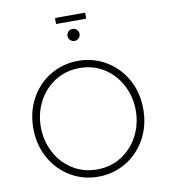

<svg xmlns="http://www.w3.org/2000/svg" viewBox="-109 -1151 1103 1255"><g transform="rotate(-10 442.0 -523.5)"><path d="M77 -373Q77 -483 126 -571Q175 -659 258.5 -708Q342 -757 442 -757Q541 -757 625 -707.5Q709 -658 758 -570.5Q807 -483 807 -373Q807 -263 758 -175Q709 -87 625.5 -37.5Q542 12 442 12Q342 12 258.5 -37.5Q175 -87 126 -175Q77 -263 77 -373ZM442 -36Q533 -36 605 -82Q677 -128 717 -205Q757 -282 757 -373Q757 -463 717 -540Q677 -617 605.5 -663Q534 -709 442 -709Q351 -709 279 -663Q207 -617 167 -540Q127 -463 127 -373Q127 -282 167 -205Q207 -128 279 -82Q351 -36 442 -36ZM342 -1059H542V-1019H342ZM442 -969Q458 -969 470 -957.5Q482 -946 482 -929Q482 -912 470 -900.5Q458 -889 442 -889Q426 -889 414 -900.5Q402 -912 402 -929Q402 -946 414 -957.5Q426 -969 442 -969Z"/></g></svg>

Font: Eudoxus Sans ExtraLight
Style: Regular
Weight: 200
Designer: Stijn de Vries
Foundry: tokotype
Version: Version 2.005